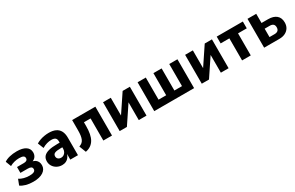

<svg xmlns="http://www.w3.org/2000/svg" viewBox="158 -1675 4390 2858"><g transform="rotate(-30 2352.5 -245.5)"><path d="M246 11Q178 11 122 -4.5Q66 -20 32 -46L69 -142Q102 -120 147.5 -108Q193 -96 241 -96Q292 -96 318 -109Q344 -122 344 -151Q344 -177 325.5 -188.5Q307 -200 271 -200H143V-301H262Q293 -301 309.5 -313.5Q326 -326 326 -350Q326 -376 304.5 -388Q283 -400 236 -400Q190 -400 148.5 -389Q107 -378 73 -358L37 -452Q73 -478 130 -492Q187 -506 255 -506Q354 -506 407.5 -470Q461 -434 461 -369Q461 -328 439.5 -298Q418 -268 378 -255V-261Q411 -254 433.5 -237.5Q456 -221 467.5 -196.5Q479 -172 479 -140Q479 -71 417.5 -30Q356 11 246 11Z M742 11Q694 11 654.5 -10.5Q615 -32 592 -68.5Q569 -105 569 -150Q569 -202 597 -234.5Q625 -267 683.5 -282.5Q742 -298 833 -298H891V-218H845Q810 -218 785 -214.5Q760 -211 744 -204Q728 -197 720.5 -184.5Q713 -172 713 -154Q713 -126 732.5 -109Q752 -92 784 -92Q808 -92 828.5 -105Q849 -118 861.5 -141.5Q874 -165 874 -195V-320Q874 -361 852.5 -378.5Q831 -396 785 -396Q749 -396 709 -385Q669 -374 627 -349L587 -449Q618 -468 653.5 -480.5Q689 -493 728 -499.5Q767 -506 805 -506Q874 -506 921 -484Q968 -462 992.5 -416.5Q1017 -371 1017 -301V0H885V-99H886Q876 -66 856.5 -41Q837 -16 809 -2.5Q781 11 742 11Z M1144 15 1099 -101Q1129 -111 1149 -127.5Q1169 -144 1180.5 -170Q1192 -196 1197.5 -233Q1203 -270 1203 -321V-496H1602V0H1453V-380H1339V-316Q1339 -241 1328 -184Q1317 -127 1293.5 -86.5Q1270 -46 1233 -20.5Q1196 5 1144 15Z M1734 0V-496H1867V-152H1841L2071 -496H2195V0H2062V-344H2088L1858 0Z M2328 0V-496H2469V-116H2600V-496H2741V-116H2872V-496H3013V0Z M3145 0V-496H3278V-152H3252L3482 -496H3606V0H3473V-344H3499L3269 0Z M3838 0V-379H3688V-496H4137V-379H3987V0Z M4217 0V-496H4367V-338H4479Q4571 -338 4621 -295.5Q4671 -253 4671 -173Q4671 -120 4647.5 -81.5Q4624 -43 4581 -21.5Q4538 0 4480 0ZM4365 -97H4452Q4490 -97 4510.5 -115Q4531 -133 4531 -170Q4531 -207 4510.5 -224Q4490 -241 4453 -241H4365Z"/></g></svg>

Font: Nunito Sans 10pt SemiCondensed ExtraBold
Style: Regular
Weight: 800
Width: 4
Designer: Vernon Adams
Foundry: Vernon Adams
Version: Version 3.101;gftools[0.9.27]